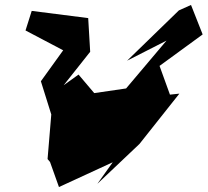

<svg xmlns="http://www.w3.org/2000/svg" viewBox="-20 -745 838 775"><path d="M373 -174 419 -300 297 -444 237 -401 344 -536 336 -672 108 -701 83 -622 235 -542 145 -417 187 -283 172 -103 182 -91 218 10 435 -90 373 -3 543 -164 704 -367 666 -363 624 -479 798 -606 751 -725 702 -703 493 -500 652 -581 489 -388 359 -369 264 -163Z"/></svg>

Font: Asimov Silicon
Style: Regular
Weight: 400
Designer: Google
Version: Version 2.000980; 2014